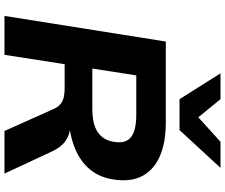

<svg xmlns="http://www.w3.org/2000/svg" viewBox="-92 -892 984 839"><g transform="rotate(90 399.5 -472.0)"><path d="M49 0 161 -705H514Q603 -705 662 -679Q721 -653 747.5 -604.5Q774 -556 765 -485Q757 -419 721 -375Q685 -331 626.5 -307.5Q568 -284 492 -280L497 -289L531 -288Q569 -286 596.5 -266Q624 -246 642 -206L738 0H552L457 -212Q449 -231 437.5 -242Q426 -253 408.5 -258Q391 -263 362 -263H260L219 0ZM279 -384H456Q524 -384 559 -409Q594 -434 600 -483Q607 -531 578 -553.5Q549 -576 481 -576H309ZM413 -765 300 -944H413L492 -847L599 -944H713L548 -765Z"/></g></svg>

Font: Nunito Sans 10pt SemiExpanded ExtraBold
Style: Italic
Weight: 800
Width: 6
Italic angle: -9°
Designer: Vernon Adams
Foundry: Vernon Adams
Version: Version 3.101;gftools[0.9.27]